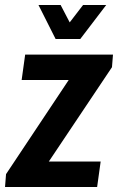

<svg xmlns="http://www.w3.org/2000/svg" viewBox="-32 -743 469 763"><path d="M-12 0 -8 -51 241 -425H54L68 -526H417L413 -476L162 -101H368L354 0ZM189 -588 121 -723H209L245 -654L298 -723H390L287 -588Z"/></svg>

Font: Archivo Narrow
Style: Bold Italic
Weight: 700
Italic angle: -8°
Designer: Hector Gatti
Foundry: Omnibus-Type
Version: Version 3.002